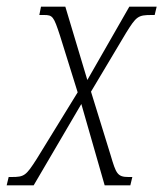

<svg xmlns="http://www.w3.org/2000/svg" viewBox="-39 -556 490 576"><path d="M-19 0H62L205 -244L275 0H352L358 -25H346C313 -25 309 -36 293 -90L234 -281L339 -457C370 -507 375 -511 416 -511H425L431 -536H349L223 -316L157 -536H84L79 -511H93C119 -511 122 -507 141 -449L194 -279L71 -79C39 -29 34 -25 -4 -25H-13Z"/></svg>

Font: Noto Serif Condensed ExtraLight
Style: Italic
Weight: 200
Width: 3
Italic angle: -12°
Designer: Monotype Design Team
Foundry: Monotype Imaging Inc.
Version: Version 2.013